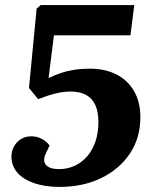

<svg xmlns="http://www.w3.org/2000/svg" viewBox="-20 -721 609 755"><path d="M367 -241Q367 -282 354.5 -308.5Q342 -335 318 -348Q294 -361 258 -361Q229 -361 198.5 -353.5Q168 -346 130 -331L94 -375L124 -687L140 -701H508L493 -582H192L171 -414Q194 -425 218.5 -433.5Q243 -442 271.5 -446.5Q300 -451 333 -451Q393 -451 437.5 -428.5Q482 -406 507 -363Q532 -320 532 -260Q532 -179 491 -117.5Q450 -56 378.5 -21Q307 14 213 14Q158 14 115 -0.5Q72 -15 48.5 -42Q25 -69 25 -105Q25 -126 34.5 -144Q44 -162 61.5 -173.5Q79 -185 104 -185Q126 -185 144.5 -175Q163 -165 175 -149L161 -119Q152 -102 154 -87.5Q156 -73 170.5 -64.5Q185 -56 213 -56Q246 -56 274.5 -69.5Q303 -83 323.5 -107Q344 -131 355.5 -165Q367 -199 367 -241Z"/></svg>

Font: Literata
Style: Bold Italic
Weight: 700
Italic angle: -2°
Designer: Latin by Veronika Burian and Jose Scaglione. Greek by Irene Vlachou. Cyrillic by Vera Evstafieva
Foundry: TypeTogether
Version: Version 3.103;gftools[0.9.29]